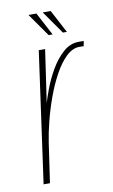

<svg xmlns="http://www.w3.org/2000/svg" viewBox="-76 -673 422 715"><g transform="rotate(-10 135.0 -315.5)"><path d="M30 0 99 -495H123L94 -296Q99 -314 111.5 -347.5Q124 -381 144 -416Q164 -451 191 -475.5Q218 -500 251 -500Q255 -500 261 -500Q267 -500 270 -499L266 -480Q264 -481 259.5 -481Q255 -481 250 -481Q224 -481 200 -458Q176 -435 155.5 -397.5Q135 -360 119 -316Q103 -272 92 -228.5Q81 -185 76 -151L54 0ZM214 -544H199L138 -631H168ZM160 -544H145L84 -631H114Z"/></g></svg>

Font: Alumni Sans Thin
Style: Italic
Weight: 100
Italic angle: -8°
Designer: Robert E. Leuschke
Foundry: Robert E. Leuschke
Version: Version 1.016